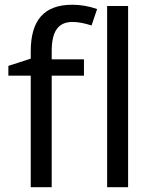

<svg xmlns="http://www.w3.org/2000/svg" viewBox="-20 -785 642 805"><path d="M332 -536.1H196.8V-570.8C196.8 -655.3 225.1 -692.9 284.2 -692.9C307.1 -692.9 333.5 -688 363.8 -678.2L387.2 -747.1C352.1 -759.3 317.4 -765.1 283.2 -765.1C164.6 -765.1 108.9 -700.2 108.9 -569.8V-539.1L15.1 -508.8V-467.8H108.9V0H196.8V-467.8H332ZM517.1 -759.8H429.2V0H517.1Z"/></svg>

Font: Noto Reveo Sans
Style: Regular
Weight: 400
Designer: Monotype Design team
Foundry: Monotype Imaging Inc.
Version: Version 1.04